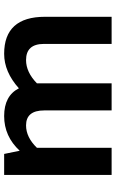

<svg xmlns="http://www.w3.org/2000/svg" viewBox="162 -714 553 916"><g transform="rotate(-90 438.0 -256.5)"><path d="M61 0V-512.7H161.1L176.3 -438.5Q245.1 -512.7 341.8 -512.7Q438.5 -512.7 474.1 -442.4Q552.7 -512.7 638.7 -512.7Q815.4 -512.7 815.4 -317.9V0H686V-322.8Q686 -408.2 608.9 -408.2Q551.3 -408.2 498 -356.4V0H368.7V-321.3Q368.7 -408.2 297.4 -408.2Q240.7 -408.2 190.4 -356.4V0Z"/></g></svg>

Font: SansationBold
Style: Bold
Weight: 700
Designer: Bernd Montag
Version: Version 1.301